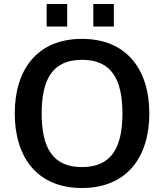

<svg xmlns="http://www.w3.org/2000/svg" viewBox="-20 -930 822 963"><path d="M391 -630C538 -630 594 -534 594 -361C594 -188 538 -92 391 -92C245 -92 189 -188 189 -361C189 -534 245 -630 391 -630ZM729 -361C729 -579 617 -735 391 -735C165 -735 54 -579 54 -361C54 -143 165 13 391 13C617 13 729 -143 729 -361ZM214 -797H317V-910H214ZM448 -797H551V-910H448Z"/></svg>

Font: Perun SemiBold
Style: Regular
Weight: 600
Foundry: Copyright (c) Stefan Peev, Context Ltd, 2016
Version: Version 1.089